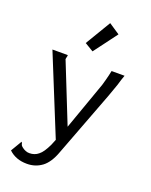

<svg xmlns="http://www.w3.org/2000/svg" viewBox="-160 -784 820 1043"><g transform="rotate(20 250.0 -262.5)"><path d="M59 -425 231 -2 217 32C202 63 188 85 172 97C158 109 140 115 121 115C113 115 106 114 99 111C92 108 87 106 82 102C78 100 75 96 72 94L68 89C67 88 66 85 65 80C64 76 62 73 60 71L22 135C49 161 84 174 127 174C160 174 188 165 214 146C238 128 259 97 275 52L294 2L418 -325C428 -352 436 -376 444 -398C450 -420 457 -440 463 -457H388C385 -440 380 -422 375 -402C370 -381 363 -359 354 -336L267 -91L133 -427C132 -428 131 -430 131 -433C131 -436 132 -440 133 -444C134 -447 135 -452 135 -457H46ZM292 -699 204 -552 254 -522 355 -657Z"/></g></svg>

Font: Inconsolatazi4
Style: Regular
Weight: 400
Designer: Raph Levien, Kirill Tkachev
Foundry: Cyreal
Version: Version 1.013